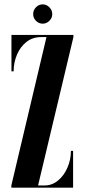

<svg xmlns="http://www.w3.org/2000/svg" viewBox="-20 -860 388 880"><path d="M32 0V-10L193 -690H168.5Q129.5 -690 101.2 -667.8Q73 -645.5 57.8 -609.5Q42.5 -573.5 42.5 -533H32.5V-700H316.5V-690L154.5 -10H184.5Q219 -10 246.2 -32.8Q273.5 -55.5 289.2 -91.8Q305 -128 305 -168.5H315V0ZM176 -751.5Q158 -751.5 145 -764.5Q132 -777.5 132 -795Q132 -813.5 145 -826.8Q158 -840 176 -840Q193 -840 206.2 -826.8Q219.5 -813.5 219.5 -795Q219.5 -777.5 206.2 -764.5Q193 -751.5 176 -751.5Z"/></svg>

Font: Imbue 100pt
Style: Bold
Weight: 700
Designer: Tyler Finck
Foundry: Etcetera Type Company
Version: Version 1.102; ttfautohint (v1.8.3)